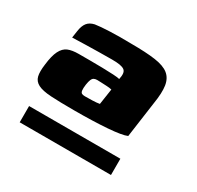

<svg xmlns="http://www.w3.org/2000/svg" viewBox="-99 -708 650 634"><g transform="rotate(30 225.5 -390.5)"><path d="M44 -248H392V-186H44ZM179 -310Q124 -310 91 -312Q58 -314 41.5 -322.5Q25 -331 21 -347.5Q17 -364 21 -393Q25 -428 34.5 -447Q44 -466 59.5 -472.5Q75 -479 100 -479Q118 -479 142 -479Q166 -479 190 -478.5Q214 -478 232.5 -477Q251 -476 257 -474Q260 -487 259 -496Q258 -505 252 -509.5Q246 -514 234.5 -516Q223 -518 204 -518Q179 -518 154 -517.5Q129 -517 104 -516.5Q79 -516 54 -515L58 -542Q61 -563 70 -574.5Q79 -586 97 -590Q116 -593 152.5 -594.5Q189 -596 233 -595Q290 -595 325 -590Q360 -585 377.5 -571Q395 -557 399 -531Q403 -505 396 -462L377 -326Q359 -318 305.5 -314Q252 -310 179 -310ZM187 -368Q200 -368 216 -368.5Q232 -369 243 -371L252 -431Q244 -433 232.5 -433.5Q221 -434 210.5 -434.5Q200 -435 196 -435Q189 -435 184 -432.5Q179 -430 176 -423Q173 -416 171 -403Q169 -388 170 -380.5Q171 -373 175 -370.5Q179 -368 187 -368Z"/></g></svg>

Font: Genos Thin Black
Style: Italic
Weight: 900
Italic angle: -8°
Version: Version 1.010